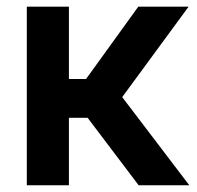

<svg xmlns="http://www.w3.org/2000/svg" viewBox="-20 -550 585 570"><path d="M59.6 -530.3H184.6V-315.4H235.4L390.6 -530.3H540L342.8 -261.7L542 0H391.6L240.2 -200.2H184.6V0H59.6Z"/></svg>

Font: Pretendard GOV SemiBold
Style: Regular
Weight: 600
Designer: Base glyphs from Inter by Rasmus Andersson; Hangeul glyphs from Noto Sans CJK(Source Han Sans) by Jang Soo-young and Kan
Foundry: Kil Hyung-jin
Version: Version 1.309